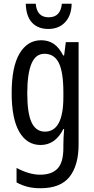

<svg xmlns="http://www.w3.org/2000/svg" viewBox="-20 -761 502 1021"><path d="M199 -547Q237 -547 265.5 -528Q294 -509 316 -466H321L330 -537H398V6Q398 118 350 179Q302 240 195 240Q158 240 127.5 232.5Q97 225 68 209V132Q136 168 193 168Q255 168 286 135.5Q317 103 317 25V9Q317 -8 318 -29.5Q319 -51 321 -75H317Q274 10 196 10Q123 10 82.5 -60Q42 -130 42 -266Q42 -406 84 -476.5Q126 -547 199 -547ZM216 -475Q169 -475 147 -421.5Q125 -368 125 -265Q125 -159 148 -110Q171 -61 219 -61Q317 -61 317 -245V-270Q317 -377 293 -426Q269 -475 216 -475ZM361 -741Q360 -679 326.5 -643Q293 -607 237 -607Q182 -607 150.5 -640.5Q119 -674 117 -741H170Q176 -669 239 -669Q302 -669 309 -741Z"/></svg>

Font: Noto Sans Lao UI ExtCond
Style: Regular
Weight: 400
Width: 2
Designer: Monotype Design Team
Foundry: Monotype Imaging Inc.
Version: Version 2.000; ttfautohint (v1.8.4.7-5d5b)